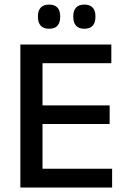

<svg xmlns="http://www.w3.org/2000/svg" viewBox="-20 -838 568 858"><path d="M170 0H71V-639H170ZM481 0H100.5V-84H481ZM470 -284H128V-367H470ZM477.5 -555.5H100V-639H477.5ZM199 -709.5Q174.5 -709.5 162 -723.2Q149.5 -737 149.5 -762V-765.5Q149.5 -790.5 162 -804Q174.5 -817.5 199 -817.5Q224.5 -817.5 236.8 -804Q249 -790.5 249 -765.5V-762Q249 -737 236.8 -723.2Q224.5 -709.5 199 -709.5ZM357 -709.5Q332 -709.5 319.8 -723.2Q307.5 -737 307.5 -762V-765.5Q307.5 -790.5 319.8 -804Q332 -817.5 357 -817.5Q382 -817.5 394.2 -804Q406.5 -790.5 406.5 -765.5V-762Q406.5 -737 394.2 -723.2Q382 -709.5 357 -709.5Z"/></svg>

Font: Anek Malayalam Medium Medium
Style: Regular
Weight: 500
Version: Version 1.003